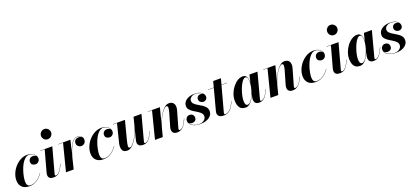

<svg xmlns="http://www.w3.org/2000/svg" viewBox="42 -1892 6523 3035"><g transform="rotate(-20 3303.5 -375.0)"><path d="M419.5 -129.5Q396 -94.5 363.5 -62.5Q331 -30.5 287.5 -10.2Q244 10 188.5 10Q111 10 68 -32Q25 -74 25 -147Q25 -204.5 48.8 -261.8Q72.5 -319 114.2 -366Q156 -413 210 -441.5Q264 -470 324 -470Q369 -470 402.2 -453.8Q435.5 -437.5 454 -412.2Q472.5 -387 472.5 -360Q472.5 -326 451.2 -304.5Q430 -283 398.5 -283Q370.5 -283 348.5 -299.2Q326.5 -315.5 326.5 -349Q326.5 -379 347.2 -399.5Q368 -420 398.5 -420Q416 -420 432.8 -413.5Q449.5 -407 460 -394Q446.5 -422 416 -441.2Q385.5 -460.5 351.5 -460.5Q314 -460.5 282.2 -433Q250.5 -405.5 225.5 -361.5Q200.5 -317.5 183.2 -266Q166 -214.5 156.8 -165.5Q147.5 -116.5 147.5 -80Q147.5 -42.5 163.8 -21Q180 0.5 211 0.5Q255 0.5 293 -18.2Q331 -37 362 -67.2Q393 -97.5 416 -132Z M631.5 -675Q631.5 -709 655.8 -734.5Q680 -760 716 -760Q752 -760 776.8 -734.5Q801.5 -709 801.5 -675Q801.5 -641 776.8 -615.2Q752 -589.5 716 -589.5Q680 -589.5 655.8 -615.2Q631.5 -641 631.5 -675ZM771 -158.5Q735.5 -75.5 698.5 -32.8Q661.5 10 600.5 10Q552.5 10 531.5 -9Q510.5 -28 510.5 -60Q510.5 -73 513.2 -85.8Q516 -98.5 518 -107L614 -455.5H542V-460H743.5L628 -36.5Q625.5 -29 625.5 -21Q625.5 -6.5 639 -6.5Q655.5 -6.5 675 -18.8Q694.5 -31 717.2 -64Q740 -97 766.5 -159.5Z M922.5 -455.5H842V-460H1048L999.5 -262Q1017 -314 1040.5 -361.5Q1064 -409 1095.2 -439.2Q1126.5 -469.5 1166.5 -469.5Q1206 -469.5 1231 -446.8Q1256 -424 1256 -388Q1256 -354 1234.8 -330.5Q1213.5 -307 1179.5 -307Q1146.5 -307 1125 -327.8Q1103.5 -348.5 1103.5 -381Q1103.5 -412.5 1125.2 -432Q1147 -451.5 1180 -451.5Q1220.5 -451.5 1241.5 -426Q1219.5 -465 1166.5 -465Q1129.5 -465 1100.2 -438Q1071 -411 1048.5 -368Q1026 -325 1009 -276Q992 -227 980.5 -182.5L935.5 0H806.5Z M1665.5 -129.5Q1642 -94.5 1609.5 -62.5Q1577 -30.5 1533.5 -10.2Q1490 10 1434.5 10Q1357 10 1314 -32Q1271 -74 1271 -147Q1271 -204.5 1294.8 -261.8Q1318.5 -319 1360.2 -366Q1402 -413 1456 -441.5Q1510 -470 1570 -470Q1615 -470 1648.2 -453.8Q1681.5 -437.5 1700 -412.2Q1718.5 -387 1718.5 -360Q1718.5 -326 1697.2 -304.5Q1676 -283 1644.5 -283Q1616.5 -283 1594.5 -299.2Q1572.5 -315.5 1572.5 -349Q1572.5 -379 1593.2 -399.5Q1614 -420 1644.5 -420Q1662 -420 1678.8 -413.5Q1695.5 -407 1706 -394Q1692.5 -422 1662 -441.2Q1631.5 -460.5 1597.5 -460.5Q1560 -460.5 1528.2 -433Q1496.5 -405.5 1471.5 -361.5Q1446.5 -317.5 1429.2 -266Q1412 -214.5 1402.8 -165.5Q1393.5 -116.5 1393.5 -80Q1393.5 -42.5 1409.8 -21Q1426 0.5 1457 0.5Q1501 0.5 1539 -18.2Q1577 -37 1608 -67.2Q1639 -97.5 1662 -132Z M1965.5 -460 1883.5 -143Q1868.5 -84 1867 -53Q1865.5 -22 1892 -22Q1908 -22 1931.8 -45.2Q1955.5 -68.5 1982 -109.2Q2008.5 -150 2032.8 -203.5Q2057 -257 2073.5 -317L2110 -460H2243.5L2130 -36.5Q2128 -28.5 2128 -20Q2128 -6.5 2141 -6.5Q2157.5 -6.5 2177 -18.8Q2196.5 -31 2219.5 -64Q2242.5 -97 2269 -159.5L2273 -158.5Q2238 -75.5 2200.8 -32.8Q2163.5 10 2105.5 10Q2057 10 2035 -10.2Q2013 -30.5 2013 -61.5Q2013 -69 2014.5 -79Q2016 -89 2018 -97.5L2058 -256Q2041 -208.5 2017 -161.2Q1993 -114 1964.5 -75.2Q1936 -36.5 1904 -13.2Q1872 10 1839 10Q1774 10 1755.5 -32.8Q1737 -75.5 1751.5 -141L1830 -455.5H1764.5V-460Z M2419.5 -455.5H2348.5V-460H2553L2487 -202.5Q2504 -250 2527.8 -297.2Q2551.5 -344.5 2580 -383.5Q2608.5 -422.5 2640.2 -446Q2672 -469.5 2705.5 -469.5Q2767 -469.5 2788.5 -426.5Q2810 -383.5 2791.5 -319.5L2714 -49.5Q2710.5 -39 2710.5 -30.5Q2710.5 -13.5 2725 -13.5Q2789 -13.5 2849 -159.5L2853 -158.5Q2816.5 -68 2774.2 -29Q2732 10 2676.5 10Q2635 10 2613.5 -10.8Q2592 -31.5 2592 -67.5Q2592 -78.5 2594.2 -90.5Q2596.5 -102.5 2599.5 -112L2659.5 -317.5Q2676.5 -375.5 2677.2 -406.5Q2678 -437.5 2652.5 -437.5Q2637 -437.5 2613.5 -415Q2590 -392.5 2564 -352.8Q2538 -313 2514 -261Q2490 -209 2473.5 -150L2434.5 0H2303.5Z M3271.5 -132Q3271.5 -89 3244.2 -57Q3217 -25 3170.2 -7.5Q3123.5 10 3065 10Q3012 10 2970 -4.8Q2928 -19.5 2903.8 -46.8Q2879.5 -74 2879.5 -111.5Q2879.5 -141.5 2899.2 -163Q2919 -184.5 2952 -184.5Q2982 -184.5 3001.5 -165.8Q3021 -147 3021 -115.5Q3021 -83 3000.2 -66.2Q2979.5 -49.5 2951.5 -49.5Q2912.5 -49.5 2893 -74.5Q2909 -36 2954.8 -15.8Q3000.5 4.5 3054.5 4.5Q3081 4.5 3106.2 -7.2Q3131.5 -19 3148 -39.5Q3164.5 -60 3164.5 -86.5Q3164.5 -118.5 3142.2 -142Q3120 -165.5 3087.5 -185.2Q3055 -205 3022.5 -225.5Q2990 -246 2967.8 -272Q2945.5 -298 2945.5 -334.5Q2945.5 -373 2969.2 -404Q2993 -435 3035.8 -453.2Q3078.5 -471.5 3136 -471.5Q3192.5 -471.5 3228 -456Q3263.5 -440.5 3280 -417.2Q3296.5 -394 3296.5 -370.5Q3296.5 -337.5 3276.8 -320.5Q3257 -303.5 3231.5 -303.5Q3204 -303.5 3181.8 -321.5Q3159.5 -339.5 3159.5 -371.5Q3159.5 -397.5 3178 -415.5Q3196.5 -433.5 3226.5 -433.5Q3254 -433.5 3273 -418Q3256 -438.5 3224.2 -452Q3192.5 -465.5 3148.5 -465.5Q3108.5 -465.5 3078 -442.2Q3047.5 -419 3047.5 -385Q3047.5 -354.5 3070.2 -332.2Q3093 -310 3126.2 -290.8Q3159.5 -271.5 3193 -250.2Q3226.5 -229 3249 -200.8Q3271.5 -172.5 3271.5 -132Z M3649 -163Q3613.5 -76.5 3571 -33.2Q3528.5 10 3461.5 10Q3403.5 10 3381 -12.8Q3358.5 -35.5 3358.5 -63.5Q3358.5 -75 3362.2 -91.2Q3366 -107.5 3370 -122.5L3458.5 -455.5H3361V-460H3459.5L3486 -560H3616L3589 -460H3681V-455.5H3588L3476 -42.5Q3474.5 -37 3473 -30.2Q3471.5 -23.5 3471.5 -17Q3471.5 -1.5 3492.5 -1.5Q3513 -1.5 3538.5 -15Q3564 -28.5 3591.2 -63.8Q3618.5 -99 3645 -164.5Z M4029 -349Q4029 -340.5 4028.5 -330L4060 -460H4194.5L4082 -36Q4080 -28 4080 -20.5Q4080 -6.5 4093.5 -6.5Q4109.5 -6.5 4129 -18.8Q4148.5 -31 4171.5 -64Q4194.5 -97 4221 -159.5L4225 -158.5Q4190 -75.5 4152.8 -32.8Q4115.5 10 4057 10Q4013 10 3993.2 -11.5Q3973.5 -33 3973.5 -67.5Q3973.5 -77.5 3974.2 -85Q3975 -92.5 3976 -97.5L3988.5 -159.5Q3971.5 -115.5 3948 -76.8Q3924.5 -38 3894.8 -14Q3865 10 3829 10Q3760 10 3729.8 -33.8Q3699.5 -77.5 3699.5 -152.5Q3699.5 -210 3720.8 -266.2Q3742 -322.5 3777.8 -368.5Q3813.5 -414.5 3857.8 -442.2Q3902 -470 3948 -470Q3980 -470 3997.5 -453.2Q4015 -436.5 4022 -409Q4029 -381.5 4029 -349ZM4025 -351Q4025 -390 4015.5 -414.8Q4006 -439.5 3981.5 -439.5Q3961 -439.5 3939.5 -416Q3918 -392.5 3898.2 -353.8Q3878.5 -315 3862.8 -269.2Q3847 -223.5 3838 -178.8Q3829 -134 3829 -98.5Q3829 -21 3872.5 -21Q3894 -21 3915.8 -43Q3937.5 -65 3957 -101.5Q3976.5 -138 3992 -181.8Q4007.5 -225.5 4016.2 -269.8Q4025 -314 4025 -351Z M4362 -455.5H4291V-460H4495.5L4429.5 -202.5Q4446.5 -250 4470.2 -297.2Q4494 -344.5 4522.5 -383.5Q4551 -422.5 4582.8 -446Q4614.5 -469.5 4648 -469.5Q4709.5 -469.5 4731 -426.5Q4752.5 -383.5 4734 -319.5L4656.5 -49.5Q4653 -39 4653 -30.5Q4653 -13.5 4667.5 -13.5Q4731.5 -13.5 4791.5 -159.5L4795.5 -158.5Q4759 -68 4716.8 -29Q4674.5 10 4619 10Q4577.5 10 4556 -10.8Q4534.5 -31.5 4534.5 -67.5Q4534.5 -78.5 4536.8 -90.5Q4539 -102.5 4542 -112L4602 -317.5Q4619 -375.5 4619.8 -406.5Q4620.5 -437.5 4595 -437.5Q4579.5 -437.5 4556 -415Q4532.5 -392.5 4506.5 -352.8Q4480.5 -313 4456.5 -261Q4432.5 -209 4416 -150L4377 0H4246Z M5234 -129.5Q5210.5 -94.5 5178 -62.5Q5145.5 -30.5 5102 -10.2Q5058.5 10 5003 10Q4925.5 10 4882.5 -32Q4839.5 -74 4839.5 -147Q4839.5 -204.5 4863.2 -261.8Q4887 -319 4928.8 -366Q4970.5 -413 5024.5 -441.5Q5078.5 -470 5138.5 -470Q5183.5 -470 5216.8 -453.8Q5250 -437.5 5268.5 -412.2Q5287 -387 5287 -360Q5287 -326 5265.8 -304.5Q5244.5 -283 5213 -283Q5185 -283 5163 -299.2Q5141 -315.5 5141 -349Q5141 -379 5161.8 -399.5Q5182.5 -420 5213 -420Q5230.5 -420 5247.2 -413.5Q5264 -407 5274.5 -394Q5261 -422 5230.5 -441.2Q5200 -460.5 5166 -460.5Q5128.5 -460.5 5096.8 -433Q5065 -405.5 5040 -361.5Q5015 -317.5 4997.8 -266Q4980.5 -214.5 4971.2 -165.5Q4962 -116.5 4962 -80Q4962 -42.5 4978.2 -21Q4994.5 0.5 5025.5 0.5Q5069.5 0.5 5107.5 -18.2Q5145.5 -37 5176.5 -67.2Q5207.5 -97.5 5230.5 -132Z M5446 -675Q5446 -709 5470.2 -734.5Q5494.5 -760 5530.5 -760Q5566.5 -760 5591.2 -734.5Q5616 -709 5616 -675Q5616 -641 5591.2 -615.2Q5566.5 -589.5 5530.5 -589.5Q5494.5 -589.5 5470.2 -615.2Q5446 -641 5446 -675ZM5585.5 -158.5Q5550 -75.5 5513 -32.8Q5476 10 5415 10Q5367 10 5346 -9Q5325 -28 5325 -60Q5325 -73 5327.8 -85.8Q5330.5 -98.5 5332.5 -107L5428.5 -455.5H5356.5V-460H5558L5442.5 -36.5Q5440 -29 5440 -21Q5440 -6.5 5453.5 -6.5Q5470 -6.5 5489.5 -18.8Q5509 -31 5531.8 -64Q5554.5 -97 5581 -159.5Z M5953.5 -349Q5953.5 -340.5 5953 -330L5984.5 -460H6119L6006.5 -36Q6004.5 -28 6004.5 -20.5Q6004.5 -6.5 6018 -6.5Q6034 -6.5 6053.5 -18.8Q6073 -31 6096 -64Q6119 -97 6145.5 -159.5L6149.5 -158.5Q6114.5 -75.5 6077.2 -32.8Q6040 10 5981.5 10Q5937.5 10 5917.8 -11.5Q5898 -33 5898 -67.5Q5898 -77.5 5898.8 -85Q5899.5 -92.5 5900.5 -97.5L5913 -159.5Q5896 -115.5 5872.5 -76.8Q5849 -38 5819.2 -14Q5789.5 10 5753.5 10Q5684.5 10 5654.2 -33.8Q5624 -77.5 5624 -152.5Q5624 -210 5645.2 -266.2Q5666.5 -322.5 5702.2 -368.5Q5738 -414.5 5782.2 -442.2Q5826.5 -470 5872.5 -470Q5904.5 -470 5922 -453.2Q5939.5 -436.5 5946.5 -409Q5953.5 -381.5 5953.5 -349ZM5949.5 -351Q5949.5 -390 5940 -414.8Q5930.5 -439.5 5906 -439.5Q5885.5 -439.5 5864 -416Q5842.5 -392.5 5822.8 -353.8Q5803 -315 5787.2 -269.2Q5771.5 -223.5 5762.5 -178.8Q5753.5 -134 5753.5 -98.5Q5753.5 -21 5797 -21Q5818.5 -21 5840.2 -43Q5862 -65 5881.5 -101.5Q5901 -138 5916.5 -181.8Q5932 -225.5 5940.8 -269.8Q5949.5 -314 5949.5 -351Z M6559 -132Q6559 -89 6531.8 -57Q6504.5 -25 6457.8 -7.5Q6411 10 6352.5 10Q6299.5 10 6257.5 -4.8Q6215.5 -19.5 6191.2 -46.8Q6167 -74 6167 -111.5Q6167 -141.5 6186.8 -163Q6206.5 -184.5 6239.5 -184.5Q6269.5 -184.5 6289 -165.8Q6308.5 -147 6308.5 -115.5Q6308.5 -83 6287.8 -66.2Q6267 -49.5 6239 -49.5Q6200 -49.5 6180.5 -74.5Q6196.5 -36 6242.2 -15.8Q6288 4.5 6342 4.5Q6368.5 4.5 6393.8 -7.2Q6419 -19 6435.5 -39.5Q6452 -60 6452 -86.5Q6452 -118.5 6429.8 -142Q6407.5 -165.5 6375 -185.2Q6342.5 -205 6310 -225.5Q6277.5 -246 6255.2 -272Q6233 -298 6233 -334.5Q6233 -373 6256.8 -404Q6280.5 -435 6323.2 -453.2Q6366 -471.5 6423.5 -471.5Q6480 -471.5 6515.5 -456Q6551 -440.5 6567.5 -417.2Q6584 -394 6584 -370.5Q6584 -337.5 6564.2 -320.5Q6544.5 -303.5 6519 -303.5Q6491.5 -303.5 6469.2 -321.5Q6447 -339.5 6447 -371.5Q6447 -397.5 6465.5 -415.5Q6484 -433.5 6514 -433.5Q6541.5 -433.5 6560.5 -418Q6543.5 -438.5 6511.8 -452Q6480 -465.5 6436 -465.5Q6396 -465.5 6365.5 -442.2Q6335 -419 6335 -385Q6335 -354.5 6357.8 -332.2Q6380.5 -310 6413.8 -290.8Q6447 -271.5 6480.5 -250.2Q6514 -229 6536.5 -200.8Q6559 -172.5 6559 -132Z"/></g></svg>

Font: Bodoni* 36pt
Style: Bold Italic
Weight: 700
Italic angle: -13°
Version: Version 2.3